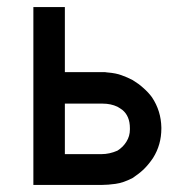

<svg xmlns="http://www.w3.org/2000/svg" viewBox="-20 -521 507 542"><path d="M268.6 1H228.5H187.5H161.1H133.8H114.3H93.8H74.2V-501H92.8H95.7H99.6H108.4H118.2H124H129.9H137.7H144.5H163.1V-481.4V-477.5V-473.6V-431.6V-389.6V-361.3V-333V-322.3V-317.4H170.9H197.3H215.8H236.3H254.9H266.6H274.4H276.4Q280.3 -316.4 283.2 -316.4H284.2Q307.6 -314.5 323.2 -308.6Q339.8 -302.7 354.5 -294.9Q372.1 -284.2 383.8 -273.4Q399.4 -259.8 409.2 -246.1Q434.6 -208 435.5 -161.1V-158.2Q435.5 -112.3 412.1 -75.2Q400.4 -57.6 385.7 -43Q372.1 -30.3 354.5 -18.6Q328.1 -4.9 306.2 -2Q284.2 1 268.6 1ZM269.5 -228.5H253.9H237.3H214.8H193.4H171.9H163.1V-210.9V-179.7V-148.4V-106.4V-85.9H168H189.5H209Q237.3 -85.9 266.6 -85.9Q289.1 -85.9 311.5 -95.7Q319.3 -100.6 326.2 -107.4Q332 -113.3 336.9 -121.1Q346.7 -136.7 346.7 -155.3Q346.7 -157.2 346.7 -158.2V-159.2Q346.7 -193.4 325.2 -210.9Q318.4 -215.8 311.5 -219.7Q293 -228.5 269.5 -228.5Z"/></svg>

Font: LeFont
Style: Default
Weight: 400
Designer: Leryon MEDIA
Version: Version 1.0